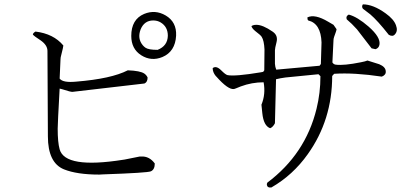

<svg xmlns="http://www.w3.org/2000/svg" viewBox="-20 -790 1880 882"><path d="M789 -626Q785 -553 726 -528Q675 -507 629 -536Q583 -565 583 -625Q583 -701 642 -726Q693 -747 741 -719Q792 -689 789 -626ZM704 -561Q750 -579 751 -626Q751 -667 718 -687Q703 -696 684 -696Q643 -696 626 -655Q610 -613 636 -582Q641 -576 648 -571Q662 -561 704 -561ZM691 -39Q691 -11 673 -3Q657 4 455 11Q441 12 436 12Q334 12 274 -12Q200 -42 200 -164L198 -556Q198 -583 166 -605Q138 -623 131 -631Q131 -638 143 -645Q226 -635 271 -581Q271 -575 261 -536Q258 -526 258 -518L254 -429Q269 -409 330 -415Q491 -428 567 -467Q624 -465 643 -452Q653 -445 658 -434Q658 -414 645 -407Q642 -406 640 -406L313 -368Q306 -367 266 -380Q259 -382 254 -383Q245 -221 245 -199Q245 -136 254 -104Q279 -14 545 -56L552 -57L622 -71Q625 -71 629 -71Q666 -73 691 -39Z M1766 -630Q1714 -696 1681 -724L1647 -750Q1640 -760 1647 -770Q1694 -770 1751 -729Q1789 -702 1799 -674Q1809 -648 1794 -632Q1784 -620 1766 -630ZM1705 -564 1687 -568 1620 -655Q1596 -682 1573 -701Q1567 -715 1582 -723Q1621 -713 1673 -668Q1730 -618 1723 -584Q1720 -569 1705 -564ZM1734 -438Q1607 -457 1515 -451L1506 -441Q1506 -239 1394 -82Q1326 14 1227 71Q1209 74 1206 60Q1205 55 1208 49Q1383 -82 1434 -290Q1452 -363 1452 -440L1443 -449L1291 -434Q1268 -431 1248 -426L1243 -225V-224Q1234 -206 1221 -201Q1191 -212 1185 -270Q1182 -303 1181 -309Q1201 -357 1191 -412Q1137 -412 1086 -393Q1057 -381 1055 -381Q1028 -377 974 -438Q972 -440 971 -441Q957 -458 957 -477Q973 -490 996 -467Q1016 -447 1025 -445Q1059 -438 1179 -458Q1185 -459 1189 -460L1194 -467L1195 -563Q1193 -604 1182 -621Q1177 -629 1153 -647Q1138 -659 1135 -670Q1143 -676 1158 -676Q1187 -676 1232 -645Q1234 -644 1236 -642Q1258 -625 1250 -595Q1243 -568 1243 -559V-497Q1244 -482 1249 -470L1448 -488L1454 -496L1457 -595Q1454 -682 1396 -696Q1392 -699 1392 -710Q1426 -727 1488 -690Q1511 -677 1512 -676L1526 -656Q1526 -650 1515 -621Q1512 -612 1512 -606L1507 -503Q1513 -494 1522 -493Q1559 -488 1638 -504Q1659 -508 1668 -512L1722 -495Q1751 -483 1752 -463Q1754 -446 1734 -438Z"/></svg>

Font: cwTeXKai
Style: Medium
Weight: 500
Version: Version 1.17